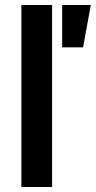

<svg xmlns="http://www.w3.org/2000/svg" viewBox="-20 -743 381 763"><path d="M65 0V-723H187V0ZM227 -555V-723H341L310 -555Z"/></svg>

Font: Archivo Variable SemiBold
Style: Regular
Weight: 600
Designer: Hector Gatti
Foundry: Omnibus-Type
Version: Version 2.001